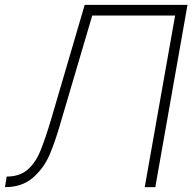

<svg xmlns="http://www.w3.org/2000/svg" viewBox="-38 -770 791 790"><path d="M601 0H557.5L682.5 -706H341.5L215.5 -279Q202.5 -233 190 -196.5Q177.5 -160 165.5 -132Q141.5 -77 97 -38.5Q52.5 0 -17.5 0L-10.5 -43.5Q42 -43.5 74.5 -71Q107 -98.5 127.5 -147.5Q148 -197 174 -284.5L310.5 -750H733.5Z"/></svg>

Font: Russisch Sans ExtraLight
Style: Italic
Weight: 200
Width: 4
Italic angle: -10°
Designer: Michael Sharanda (font) & Cristiano Sobral (main changes)
Foundry: Michael Sharanda
Version: Version 2.00;September 8, 2020;FontCreator 13.0.0.2681 64-bi